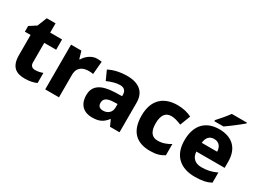

<svg xmlns="http://www.w3.org/2000/svg" viewBox="-45 -1399 2719 2041"><g transform="rotate(30 1314.5 -378.0)"><path d="M321 -124C285 -124 262 -143 262 -182V-423H408V-549H262V-663H154L108 -547L24 -493V-423H94V-176C94 -31 167 10 269 10C333 10 378 -2 414 -18V-142C383 -131 355 -124 321 -124Z M837 -559C768 -559 710 -514 678 -459H671L645 -549H518V0H687V-275C687 -377 759 -401 823 -401C846 -401 865 -399 877 -396L891 -554C879 -556 855 -559 837 -559Z M1205 -560C1117 -560 1040 -542 980 -510L1031 -398C1084 -421 1136 -438 1185 -438C1233 -438 1262 -415 1262 -362V-346L1168 -343C1009 -336 926 -283 926 -166C926 -46 998 10 1095 10C1186 10 1229 -15 1276 -74H1280L1313 0H1430V-364C1430 -493 1348 -560 1205 -560ZM1211 -248 1262 -250V-206C1262 -147 1218 -111 1162 -111C1124 -111 1098 -128 1098 -170C1098 -217 1127 -245 1211 -248Z M1808 10C1884 10 1933 -5 1979 -35V-173C1932 -143 1881 -125 1823 -125C1756 -125 1715 -170 1715 -273C1715 -375 1753 -425 1822 -425C1863 -425 1901 -412 1948 -393L1997 -520C1951 -543 1894 -559 1822 -559C1660 -559 1544 -472 1544 -272C1544 -76 1643 10 1808 10Z M2552 -756V-766H2366C2335 -721 2277 -656 2244 -619V-606H2356C2408 -641 2510 -719 2552 -756ZM2335 -559C2176 -559 2070 -466 2070 -271C2070 -78 2189 10 2355 10C2444 10 2500 -2 2554 -30V-155C2493 -126 2439 -113 2369 -113C2288 -113 2243 -159 2240 -231H2587V-309C2587 -473 2490 -559 2335 -559ZM2338 -442C2400 -442 2431 -398 2432 -340H2243C2249 -410 2286 -442 2338 -442Z"/></g></svg>

Font: Noto Sans Bengali UI ExtraBold
Style: Regular
Weight: 800
Designer: Jelle Bosma - Monotype Design Team
Foundry: Monotype Imaging Inc.
Version: Version 2.003